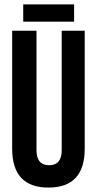

<svg xmlns="http://www.w3.org/2000/svg" viewBox="-20 -839 438 868"><path d="M145 -700V-160Q145 -92 202 -92Q259 -92 259 -160V-700H363V-167Q363 9 199 9Q35 9 35 -167V-700ZM315 -819V-741H85V-819Z"/></svg>

Font: Adderley Bold
Style: Regular
Weight: 700
Designer: gorohovskiy
Version: Version 1.003 November 13, 2017